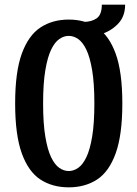

<svg xmlns="http://www.w3.org/2000/svg" viewBox="-20 -794 590 824"><path d="M275 10Q205 10 153.5 -23.5Q102 -57 73.5 -136Q45 -215 45 -350Q45 -485 73.5 -563.5Q102 -642 153.5 -676Q205 -710 275 -710Q345 -710 396.5 -676Q448 -642 476.5 -563.5Q505 -485 505 -350Q505 -215 476.5 -136Q448 -57 396.5 -23.5Q345 10 275 10ZM275 -60Q296 -60 315.5 -73.5Q335 -87 350.5 -119Q366 -151 375.5 -207.5Q385 -264 385 -350Q385 -436 375.5 -492.5Q366 -549 350.5 -581Q335 -613 315.5 -626.5Q296 -640 275 -640Q254 -640 234.5 -626.5Q215 -613 199.5 -581Q184 -549 174.5 -492.5Q165 -436 165 -350Q165 -264 174.5 -207.5Q184 -151 199.5 -119Q215 -87 234.5 -73.5Q254 -60 275 -60ZM338 -635V-700Q373 -700 395 -715.5Q417 -731 417 -774H517Q517 -725 488.5 -694Q460 -663 419 -649Q378 -635 338 -635Z"/></svg>

Font: Cuprum
Style: Regular
Weight: 400
Designer: Jovanny Lemonad
Foundry: Jovanny Lemonad
Version: Version 3.000